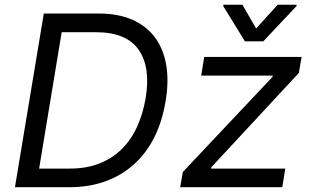

<svg xmlns="http://www.w3.org/2000/svg" viewBox="-20 -784 1300 804"><path d="M163.4 -727.3H394.9Q474.1 -727.3 532.8 -701.9Q591.6 -676.5 627.7 -628.9Q663.7 -581.3 675.8 -513.1Q687.9 -445 673.3 -359.4Q659.4 -275.2 625.9 -208.6Q592.3 -142 540.8 -95.7Q489.3 -49.4 421.2 -24.7Q353 0 269.9 0H42.6ZM143.8 -78.1H272.7Q342 -78.1 395.8 -99.3Q449.6 -120.4 488.8 -158.7Q528.1 -197.1 553.1 -251.1Q578.1 -305 589.5 -370.7Q611.9 -501.1 561.1 -574.9Q509.9 -649.1 382.1 -649.1H238.3ZM745.7 -63.9 1120.7 -461.6 1122.2 -467.3H822.4L835.2 -545.5H1242.9L1231.5 -478.7L865.1 -83.8L863.6 -78.1H1174.7L1161.9 0H734.4ZM915.5 -764.2H995L1052.6 -664.8L1142.8 -764.2H1222.3L1221.6 -758.5L1082.4 -610.8H1005.7L914.8 -758.5Z"/></svg>

Font: Inter P
Style: Italic
Weight: 400
Italic angle: -9.40001°
Designer: Rasmus Andersson
Foundry: rsms
Version: Version 3.018;git-588b23468